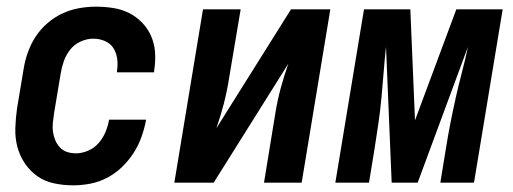

<svg xmlns="http://www.w3.org/2000/svg" viewBox="-20 -548 1540 576"><path d="M200 8Q170 8 142 2Q114 -4 92 -19.5Q70 -35 54.5 -58Q39 -81 32 -108Q25 -135 26 -164Q27 -193 31 -222L51 -342Q55 -367 64 -392Q73 -417 87.5 -439Q102 -461 123 -479Q144 -497 168 -508Q192 -519 217.5 -523.5Q243 -528 268 -528Q294 -528 319.5 -524Q345 -520 367 -509Q389 -498 406 -480.5Q423 -463 433 -440.5Q443 -418 445 -392.5Q447 -367 443 -340L442 -331H331V-336Q334 -354 331.5 -372Q329 -390 320 -404Q311 -418 294.5 -425Q278 -432 260 -432Q241 -432 222 -423.5Q203 -415 190.5 -399Q178 -383 171.5 -364.5Q165 -346 162 -327L142 -207Q140 -193 138.5 -179Q137 -165 139 -152Q141 -139 146 -127Q151 -115 160 -105.5Q169 -96 181.5 -92Q194 -88 208 -88Q226 -88 244.5 -96Q263 -104 276 -119Q289 -134 296.5 -152Q304 -170 307 -188V-189H418V-187Q413 -161 404 -136Q395 -111 380 -88Q365 -65 345 -46Q325 -27 301 -14.5Q277 -2 251 3Q225 8 200 8Z M503 0 589 -520H702L667 -312Q661 -274 651.5 -237Q642 -200 629 -163L853 -520H971L885 0H772L806 -208Q812 -246 822 -283Q832 -320 845 -357L621 0Z M1233 0H1155L1138 -408Q1134 -370 1131 -332Q1128 -294 1124.5 -256Q1121 -218 1115.5 -180Q1110 -142 1104 -104L1087 0H986L1072 -520H1211L1225 -187L1349 -520H1488L1402 0H1301L1318 -104Q1324 -142 1331.5 -180Q1339 -218 1347.5 -256Q1356 -294 1366 -332Q1376 -370 1384 -408Z"/></svg>

Font: Iosevka Oblique
Style: Bold
Weight: 700
Italic angle: -9°
Monospace: yes
Designer: Belleve Invis
Foundry: Belleve Invis
Version: Version 32.5.0; ttfautohint (v1.8.4)